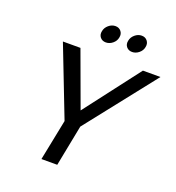

<svg xmlns="http://www.w3.org/2000/svg" viewBox="-156 -1017 1045 1141"><g transform="rotate(20 366.5 -446.5)"><path d="M622 -700H733L386 -260L335 0H235L287 -259L116 -700H227L355 -351ZM357 -782Q334 -782 321 -798Q308 -814 313 -837Q317 -860 336.5 -876.5Q356 -893 379 -893Q402 -893 415 -876.5Q428 -860 423 -837Q419 -814 399.5 -798Q380 -782 357 -782ZM523 -782Q500 -782 487 -798Q474 -814 479 -837Q483 -860 502.5 -876.5Q522 -893 545 -893Q568 -893 581 -876.5Q594 -860 589 -837Q585 -814 565.5 -798Q546 -782 523 -782Z"/></g></svg>

Font: Albert Sans Medium
Style: Italic
Weight: 500
Italic angle: -11.25°
Designer: Andreas Rasmussen
Foundry: a.Foundry
Version: Version 1.025